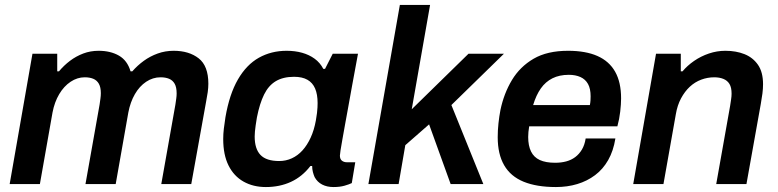

<svg xmlns="http://www.w3.org/2000/svg" viewBox="-20 -743 3141 775"><path d="M19 0 111 -526H211V-455H218Q238 -479 262.5 -497.5Q287 -516 316 -527Q345 -538 378 -538Q426 -538 460 -518.5Q494 -499 507 -455H514Q535 -479 560.5 -497.5Q586 -516 616.5 -527Q647 -538 681 -538Q743 -538 782 -507.5Q821 -477 821 -405Q821 -389 818.5 -371Q816 -353 812 -333L752 0H631L688 -321Q690 -335 691.5 -345.5Q693 -356 693 -366Q693 -391 685 -405Q677 -419 662.5 -425Q648 -431 628 -431Q597 -431 570 -413Q543 -395 524.5 -363Q506 -331 498 -289L447 0H325L382 -321Q384 -335 385.5 -346Q387 -357 387 -367Q387 -391 379 -405Q371 -419 356.5 -425Q342 -431 322 -431Q292 -431 265 -413Q238 -395 219 -363Q200 -331 192 -289L141 0Z M1053 12Q1002 12 963 -10Q924 -32 902.5 -75Q881 -118 881 -182Q881 -202 883.5 -223.5Q886 -245 890 -270Q906 -363 940.5 -422.5Q975 -482 1025 -510Q1075 -538 1137 -538Q1171 -538 1199.5 -530Q1228 -522 1250 -506Q1272 -490 1285 -465H1292L1323 -526H1425L1401 -396Q1394 -355 1386.5 -315.5Q1379 -276 1373 -241.5Q1367 -207 1362 -180Q1357 -153 1354.5 -136Q1352 -119 1352 -115Q1352 -101 1360 -94.5Q1368 -88 1381 -88H1414L1400 -4Q1390 1 1371 6.5Q1352 12 1326 12Q1300 12 1280.5 2Q1261 -8 1250 -28Q1246 -37 1243 -48.5Q1240 -60 1240 -73H1233Q1200 -30 1154.5 -9Q1109 12 1053 12ZM1107 -93Q1134 -93 1158 -104Q1182 -115 1201 -136Q1220 -157 1234 -187.5Q1248 -218 1255 -257Q1258 -274 1259.5 -286.5Q1261 -299 1261.5 -309Q1262 -319 1262 -327Q1262 -362 1252 -385.5Q1242 -409 1221 -421Q1200 -433 1167 -433Q1123 -433 1093.5 -415.5Q1064 -398 1046 -361.5Q1028 -325 1017 -269Q1014 -251 1012 -237Q1010 -223 1009 -212Q1008 -201 1008 -192Q1008 -142 1031.5 -117.5Q1055 -93 1107 -93Z M1467 0 1594 -723H1716L1642 -302L1871 -526H2014L1802 -319L1931 0H1799L1712 -241L1616 -157L1589 0Z M2224 12Q2146 12 2093.5 -9.5Q2041 -31 2015 -76Q1989 -121 1989 -189Q1989 -217 1992 -245Q1995 -273 2000 -299Q2014 -366 2046.5 -420Q2079 -474 2134 -506Q2189 -538 2273 -538Q2344 -538 2391.5 -517Q2439 -496 2463 -453.5Q2487 -411 2487 -346Q2487 -323 2483.5 -292.5Q2480 -262 2472 -233H2116Q2114 -221 2113 -210.5Q2112 -200 2112 -190Q2112 -155 2123.5 -131.5Q2135 -108 2159 -97Q2183 -86 2221 -86Q2245 -86 2265.5 -91.5Q2286 -97 2302 -109Q2318 -121 2329 -139.5Q2340 -158 2344 -184H2464Q2456 -134 2435 -97Q2414 -60 2382 -36Q2350 -12 2310 0Q2270 12 2224 12ZM2132 -319H2361Q2363 -329 2363.5 -338Q2364 -347 2364 -354Q2364 -385 2353.5 -404Q2343 -423 2323 -432Q2303 -441 2276 -441Q2238 -441 2210 -427Q2182 -413 2163 -386Q2144 -359 2132 -319Z M2536 0 2628 -526H2728V-455H2735Q2754 -478 2781.5 -497Q2809 -516 2841.5 -527Q2874 -538 2908 -538Q2951 -538 2985 -524.5Q3019 -511 3039.5 -481.5Q3060 -452 3060 -403Q3060 -385 3057.5 -365.5Q3055 -346 3051 -324L2993 0H2871L2927 -315Q2929 -329 2931 -341.5Q2933 -354 2933 -365Q2933 -390 2924.5 -404Q2916 -418 2900 -424.5Q2884 -431 2863 -431Q2836 -431 2810.5 -421.5Q2785 -412 2764.5 -393Q2744 -374 2729 -346Q2714 -318 2708 -282L2658 0Z"/></svg>

Font: Archivo SemiBold SemiBold
Style: Italic
Weight: 600
Italic angle: -10°
Version: Version 2.001